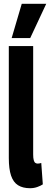

<svg xmlns="http://www.w3.org/2000/svg" viewBox="-20 -983 264 1013"><path d="M155 -740V-168.3Q155 -148.5 158 -138Q160.9 -127.4 166.3 -123.7Q171.7 -119.9 178.5 -119.9Q182.1 -119.9 186.9 -120.6Q191.6 -121.2 197.7 -123.1L205.9 -10.3Q194.8 -2.8 176.9 3.6Q158.9 10 138.6 10Q100.3 10 75.4 -5.6Q50.4 -21.1 38.4 -56.3Q26.5 -91.5 26.5 -149.4V-740ZM41.5 -782 94.7 -962.8H223.9L139.3 -782Z"/></svg>

Font: Georama ExtraCondensed Thin
Style: Regular
Weight: 100
Width: 2
Designer: Jean-Baptiste Levee
Foundry: Production Type
Version: Version 1.001